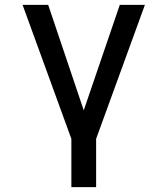

<svg xmlns="http://www.w3.org/2000/svg" viewBox="-20 -570 640 791"><path d="M274 2 73 -550H178.5L325 -115.5L473.5 -550H577L376 2V201H274Z"/></svg>

Font: JuliaMono Medium
Style: Regular
Weight: 500
Monospace: yes
Designer: cormullion
Foundry: corm
Version: Version 0.054; ttfautohint (v1.8.4)